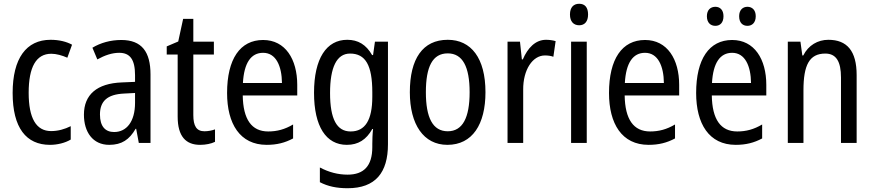

<svg xmlns="http://www.w3.org/2000/svg" viewBox="-20 -758 4631 1018"><path d="M245 10C284 10 325 0 355 -18V-89C323 -73 288 -63 251 -63C172 -63 132 -131 132 -266C132 -403 172 -473 252 -473C279 -473 310 -464 337 -452L362 -521C333 -537 294 -547 248 -547C119 -547 47 -448 47 -265C47 -80 119 10 245 10Z M623 -546C566 -546 513 -531 470 -505L496 -443C536 -465 574 -478 612 -478C669 -478 696 -443 696 -359V-324L626 -321C494 -316 425 -256 425 -150C425 -58 472 10 559 10C626 10 666 -18 699 -75H702L716 0H778V-363C778 -483 732 -546 623 -546ZM639 -262 696 -265V-213C696 -113 651 -58 585 -58C539 -58 510 -87 510 -151C510 -220 547 -258 639 -262Z M1064 -62C1022 -62 1005 -90 1005 -148V-469H1114V-537H1005V-658H951L925 -538L864 -512V-469H922V-140C922 -34 966 10 1041 10C1071 10 1100 4 1120 -6V-72C1104 -66 1083 -62 1064 -62Z M1375 -546C1253 -546 1184 -445 1184 -265C1184 -102 1252 10 1394 10C1448 10 1491 -1 1534 -24V-98C1490 -72 1449 -61 1402 -61C1314 -61 1269 -125 1267 -252H1556V-308C1556 -444 1493 -546 1375 -546ZM1375 -478C1444 -478 1474 -407 1475 -318H1268C1274 -425 1311 -478 1375 -478Z M1821 -547C1711 -547 1645 -448 1645 -266C1645 -87 1709 10 1819 10C1879 10 1922 -17 1954 -74H1958C1955 -48 1954 -15 1954 5V22C1954 123 1908 168 1823 168C1772 168 1723 155 1676 130V208C1718 230 1765 240 1823 240C1971 240 2037 157 2037 7V-537H1968L1958 -466H1953C1921 -522 1878 -547 1821 -547ZM1836 -474C1918 -474 1954 -412 1954 -269V-245C1954 -121 1916 -61 1839 -61C1766 -61 1730 -126 1730 -265C1730 -401 1765 -474 1836 -474Z M2554 -269C2554 -450 2478 -547 2354 -547C2221 -547 2153 -446 2153 -269C2153 -98 2226 10 2352 10C2485 10 2554 -99 2554 -269ZM2238 -269C2238 -404 2273 -475 2354 -475C2433 -475 2470 -404 2470 -269C2470 -134 2433 -62 2354 -62C2274 -62 2238 -135 2238 -269Z M2875 -547C2819 -547 2778 -504 2752 -443H2747L2737 -537H2671V0H2754V-282C2753 -388 2804 -464 2869 -464C2885 -464 2901 -462 2914 -457L2926 -540C2909 -545 2891 -547 2875 -547Z M3051 -738C3021 -738 3002 -719 3002 -681C3002 -644 3021 -624 3051 -624C3080 -624 3098 -644 3098 -681C3098 -719 3081 -738 3051 -738ZM3091 -537H3008V0H3091Z M3400 -546C3278 -546 3209 -445 3209 -265C3209 -102 3277 10 3419 10C3473 10 3516 -1 3559 -24V-98C3515 -72 3474 -61 3427 -61C3339 -61 3294 -125 3292 -252H3581V-308C3581 -444 3518 -546 3400 -546ZM3400 -478C3469 -478 3499 -407 3500 -318H3293C3299 -425 3336 -478 3400 -478Z M3728 -672C3728 -637 3748 -621 3773 -621C3797 -621 3816 -637 3816 -672C3816 -706 3797 -722 3773 -722C3748 -722 3728 -706 3728 -672ZM3899 -672C3899 -637 3918 -621 3943 -621C3967 -621 3987 -637 3987 -672C3987 -706 3967 -722 3943 -722C3919 -722 3899 -706 3899 -672ZM3862 -546C3740 -546 3671 -445 3671 -265C3671 -102 3739 10 3881 10C3935 10 3978 -1 4021 -24V-98C3977 -72 3936 -61 3889 -61C3801 -61 3756 -125 3754 -252H4043V-308C4043 -444 3980 -546 3862 -546ZM3862 -478C3931 -478 3961 -407 3962 -318H3755C3761 -425 3798 -478 3862 -478Z M4372 -547C4316 -547 4266 -518 4239 -464H4234L4224 -537H4157V0H4240V-279C4240 -413 4271 -474 4356 -474C4414 -474 4439 -431 4439 -347V0H4522V-360C4522 -488 4471 -547 4372 -547Z"/></svg>

Font: Noto Sans Condensed
Style: Regular
Weight: 400
Width: 3
Designer: Monotype Design Team
Foundry: Monotype Imaging Inc.
Version: Version 2.013